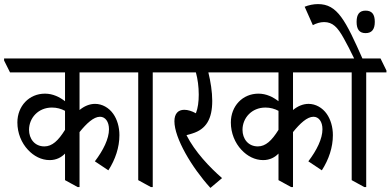

<svg xmlns="http://www.w3.org/2000/svg" viewBox="-56 -909 1910 939"><path d="M187 -126C220 -126 245 -140 262 -158V-28L324 6H333V-263C367 -305 402 -338 433 -338C459 -338 477 -314 477 -277C477 -230 449 -174 408 -120L474 -76C508 -129 528 -188 528 -248C528 -288 517 -325 498 -352C477 -382 444 -401 409 -401C382 -401 356 -390 333 -371V-555H593V-564L564 -623H-36V-613L-7 -555H262V-414C236 -434 203 -451 164 -451C86 -451 29 -390 29 -310C29 -258 49 -210 81 -176C109 -146 146 -126 187 -126ZM86 -274C86 -332 131 -383 198 -383C222 -383 243 -377 262 -367V-274C229 -221 199 -193 161 -193C113 -193 86 -231 86 -274Z M682 6H691V-555H790V-564L761 -623H521V-613L550 -555H620V-28Z M973 10 1030 -38C969 -91 897 -167 856 -248C867 -251 879 -254 884 -256C953 -277 982 -328 982 -416C982 -460 974 -510 963 -555H1080V-564L1051 -623H718V-613L747 -555H902C911 -522 916 -485 916 -446C916 -412 912 -380 902 -355C882 -366 863 -372 845 -372C815 -372 797 -353 797 -316C797 -234 881 -91 973 10Z M1231 -126C1264 -126 1289 -140 1306 -158V-28L1368 6H1377V-263C1411 -305 1446 -338 1477 -338C1503 -338 1521 -314 1521 -277C1521 -230 1493 -174 1452 -120L1518 -76C1552 -129 1572 -188 1572 -248C1572 -288 1561 -325 1542 -352C1521 -382 1488 -401 1453 -401C1426 -401 1400 -390 1377 -371V-555H1637V-564L1608 -623H1008V-613L1037 -555H1306V-414C1280 -434 1247 -451 1208 -451C1130 -451 1073 -390 1073 -310C1073 -258 1093 -210 1125 -176C1153 -146 1190 -126 1231 -126ZM1130 -274C1130 -332 1175 -383 1242 -383C1266 -383 1287 -377 1306 -367V-274C1273 -221 1243 -193 1205 -193C1157 -193 1130 -231 1130 -274Z M1726 6H1735V-555H1834V-564L1805 -623H1565V-613L1594 -555H1664V-28Z M1680 -615H1720C1633 -812 1594 -889 1499 -889C1477 -889 1453 -884 1434 -876L1474 -786C1491 -795 1510 -801 1529 -801C1571 -801 1595 -776 1625 -722C1642 -691 1654 -669 1680 -615ZM1732 -747C1762 -747 1777 -765 1777 -802C1777 -839 1763 -857 1732 -857C1702 -857 1688 -839 1688 -802C1688 -765 1702 -747 1732 -747Z"/></svg>

Font: Noto Serif Devanagari ExtraCondensed
Style: Regular
Weight: 400
Width: 2
Designer: Universal Thirst, Indian Type Foundry and the Monotype Design Team
Foundry: Monotype Imaging Inc.
Version: Version 2.004